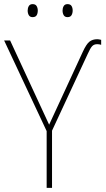

<svg xmlns="http://www.w3.org/2000/svg" viewBox="-20 -910 514 930"><path d="M206 0V-275L0 -714H29L218 -306L381 -659Q398 -696 413 -708Q428 -720 451 -720Q458 -720 470 -717V-693Q460 -696 451 -696Q435 -696 426 -686Q417 -676 405 -649L232 -277V0ZM114 -859Q114 -871 119.5 -880.5Q125 -890 138 -890Q152 -890 157.5 -880.5Q163 -871 163 -859Q163 -845 157.5 -836Q152 -827 138 -827Q125 -827 119.5 -836.5Q114 -846 114 -859ZM283 -859Q283 -871 288.5 -880.5Q294 -890 307 -890Q321 -890 326.5 -881Q332 -872 332 -859Q332 -846 326.5 -836.5Q321 -827 307 -827Q294 -827 288.5 -836.5Q283 -846 283 -859Z"/></svg>

Font: Noto Sans SemiCondensed Thin
Style: Regular
Weight: 100
Width: 4
Designer: Monotype Design Team
Foundry: Monotype Imaging Inc.
Version: Version 2.013; ttfautohint (v1.8.4.7-5d5b)